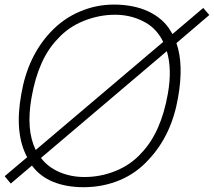

<svg xmlns="http://www.w3.org/2000/svg" viewBox="-20 -784 914 820"><path d="M740.5 -367.5Q713 -207 615.5 -103Q563 -44.5 491.2 -14.5Q419.5 15.5 336.5 15.5Q264 15.5 207.5 -7.2Q151 -30 116.5 -77L26 0L0 -31.5L96 -112.5Q40.5 -215.5 71 -382.5Q98.5 -543 196 -647Q249.5 -704 319.5 -734Q390 -764.5 466.5 -764.5Q507.5 -764.5 544.8 -757.2Q582 -750 613.5 -735.2Q645 -720.5 670 -698.5Q695 -676.5 711.5 -647L716.5 -638.5L848 -750L874 -720L733.5 -600Q765.5 -508.5 740.5 -367.5ZM132.5 -143.5 677 -605 670 -618.5Q656 -643 636.2 -662Q616.5 -681 589.5 -694Q536 -721 471 -721Q403 -721 337 -694.5Q271.5 -668 227 -618.5Q143.5 -533.5 114.5 -366.5Q90.5 -229 132.5 -143.5ZM692.5 -565.5 155 -109.5Q185 -70 234 -49Q283 -28 340.5 -28Q410 -28 474 -54Q539 -80.5 583.5 -130Q668 -218 697 -384.5Q715.5 -488.5 692.5 -565.5Z"/></svg>

Font: Russisch Sans ExtraLight
Style: Italic
Weight: 200
Width: 4
Italic angle: -10°
Designer: Michael Sharanda (font) & Cristiano Sobral (main changes)
Foundry: Michael Sharanda
Version: Version 2.00;September 8, 2020;FontCreator 13.0.0.2681 64-bi